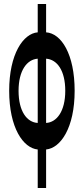

<svg xmlns="http://www.w3.org/2000/svg" viewBox="-20 -740 419 962"><path d="M169 -720V-578C96 -572 26 -469 26 -285C26 -100 96 2 169 9V202H211V9C284 2 354 -100 354 -285C354 -469 287 -573 211 -578V-720ZM73 -285C73 -387 115 -442 169 -446V-124C115 -127 73 -182 73 -285ZM211 -124V-446C266 -442 307 -387 307 -285C307 -182 264 -127 211 -124Z"/></svg>

Font: 寒蝉无机体 CompactMedium
Style: Regular
Weight: 500
Width: 3
Designer: ChillTanhei {Warren2060}; 
Source Han Sans {Ryoko NISHIZUKA 西塚涼子 (kana, bopomofo & ideographs); Paul D. Hunt (Latin, Gre
Foundry: ChillType&Adobe
Version: Version 1.000;Glyphs 3.1.1 (3135)